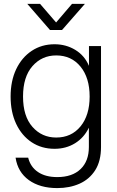

<svg xmlns="http://www.w3.org/2000/svg" viewBox="-20 -751 599 981"><path d="M272.5 210Q184.1 210 127.4 169.2Q70.8 128.4 59.6 54.7H124Q135.7 102.1 174.1 127.9Q212.4 153.8 272.5 153.8Q349.1 153.8 391.6 113Q434.1 72.3 434.1 0V-97.7H433.6Q409.2 -47.4 363.3 -19Q317.4 9.3 258.8 9.3Q192.4 9.3 141.8 -24.2Q91.3 -57.6 62.7 -117.9Q34.2 -178.2 34.2 -257.8Q34.2 -337.4 62.7 -397.5Q91.3 -457.5 142.1 -491.2Q192.9 -524.9 258.8 -524.9Q316.9 -524.9 364.3 -496.3Q411.6 -467.8 434.1 -415.5H434.6V-515.6H496.1V0Q496.1 71.8 466.6 118.4Q437 165 386.5 187.5Q335.9 210 272.5 210ZM267.1 -48.3Q344.7 -48.3 391.4 -105.2Q438 -162.1 438 -257.8Q438 -353.5 391.4 -410.6Q344.7 -467.8 267.1 -467.8Q193.8 -467.8 145.8 -413.1Q97.7 -358.4 97.7 -257.8Q97.7 -157.2 145.8 -102.8Q193.8 -48.3 267.1 -48.3ZM184.6 -731.4 266.6 -636.2 348.1 -731.4H413.6V-731L296.9 -597.7H235.4L119.6 -731V-731.4Z"/></svg>

Font: Inter Display Light
Style: Regular
Weight: 300
Designer: Rasmus Andersson
Foundry: rsms
Version: Version 4.000;git-a52131595